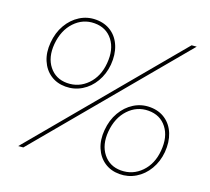

<svg xmlns="http://www.w3.org/2000/svg" viewBox="-102 -821 1032 945"><g transform="rotate(15 414.5 -348.5)"><path d="M762 -700H788L92 0H66ZM456 -186Q465 -239 492.5 -278Q520 -317 559.5 -337Q599 -357 644 -353Q690 -349 722 -323Q754 -297 767 -254Q780 -211 771 -158Q762 -108 734.5 -69.5Q707 -31 667 -11.5Q627 8 582 4Q537 0 505.5 -25.5Q474 -51 460.5 -93Q447 -135 456 -186ZM751 -160Q764 -233 733 -281Q702 -329 641 -334Q581 -339 535 -298Q489 -257 476 -184Q464 -114 495 -67Q526 -20 585 -15Q646 -10 692.5 -50Q739 -90 751 -160ZM88 -533Q97 -586 124.5 -625Q152 -664 191.5 -684Q231 -704 276 -700Q322 -696 354 -670Q386 -644 399 -601Q412 -558 403 -505Q394 -455 366.5 -416.5Q339 -378 299 -358.5Q259 -339 214 -343Q169 -347 137.5 -372.5Q106 -398 92.5 -440Q79 -482 88 -533ZM383 -507Q396 -580 365 -628Q334 -676 273 -681Q213 -686 167 -645Q121 -604 108 -531Q96 -461 127 -414Q158 -367 217 -362Q278 -357 324.5 -397Q371 -437 383 -507Z"/></g></svg>

Font: Fixel Italic Variable 20240409 Display Thin
Style: Italic
Weight: 100
Italic angle: -10°
Designer: AlfaBravo + MacPaw
Foundry: Kyrylo Tkachov, Marchela Mozhyna, Serhii Makarenko, Maria Weinstein, Zakhar Kryvoshyya
Version: Version 1.211;Glyphs 3.2 (3225)